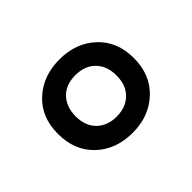

<svg xmlns="http://www.w3.org/2000/svg" viewBox="-74 -845 531 531"><g transform="rotate(-45 192.0 -579.5)"><path d="M192 -436Q126 -436 84.5 -475.5Q43 -515 43 -580Q43 -645 85 -684Q127 -723 192 -723Q256 -723 298 -684Q340 -645 340 -580Q340 -515 298 -475.5Q256 -436 192 -436ZM192 -499Q228 -499 250 -520.5Q272 -542 272 -580Q272 -617 250.5 -639Q229 -661 192 -661Q154 -661 133 -638.5Q112 -616 112 -580Q112 -542 134 -520.5Q156 -499 192 -499Z"/></g></svg>

Font: Noto Sans Malayalam Condensed Medium
Style: Regular
Weight: 500
Width: 3
Designer: Jelle Bosma - Monotype Design Team
Foundry: Monotype Imaging Inc.
Version: Version 2.104; ttfautohint (v1.8.4.7-5d5b)